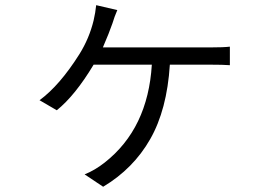

<svg xmlns="http://www.w3.org/2000/svg" viewBox="-20 -630 1040 728"><path d="M370.1 -450.2H776.4Q828.1 -450.2 851.6 -453.1V-382.8Q826.2 -384.8 776.4 -384.8H624Q613.3 -213.9 549.3 -102.1Q485.4 9.8 371.1 78.1L300.8 31.2Q339.8 15.6 377 -13.7Q541 -142.6 555.7 -384.8H335Q264.6 -267.6 195.3 -211.9L129.9 -250Q206.1 -305.7 281.2 -424.8Q318.4 -484.4 335 -552.7Q341.8 -582 344.7 -610.4L424.8 -591.8Q414.1 -567.4 406.2 -541Q394.5 -506.8 370.1 -450.2Z"/></svg>

Font: Gen Shin Gothic Normal
Style: Regular
Weight: 300
Designer: [Source Han Sans]
Ryoko NISHIZUKA  (kana & ideographs); Paul D. Hunt (Latin, Greek & Cyrillic); Wenlong ZHANG  (bopomofo
Version: Version 1.002.20150607